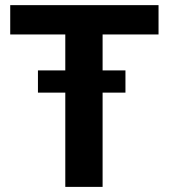

<svg xmlns="http://www.w3.org/2000/svg" viewBox="-20 -731 660 751"><path d="M470.7 -455.6V-368.7H381.3V0H235.4V-368.7H128.4V-455.6H235.4V-596.2H20V-710.9H600.1V-596.2H381.3V-455.6Z"/></svg>

Font: Vazirmatn UI
Style: Bold
Weight: 700
Designer: Saber Rastikerdar
Foundry: Saber Rastikerdar
Version: Version 33.003